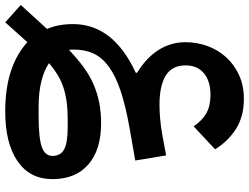

<svg xmlns="http://www.w3.org/2000/svg" viewBox="-168 -540 976 753"><g transform="rotate(90 320.5 -164.0)"><path d="M-36 243 58 140Q39 96 39 38Q39 -40 86 -101.5Q133 -163 230 -208V-213Q170 -250 140 -298Q110 -346 110 -403Q110 -449 125.5 -490.5Q141 -532 170 -563.5Q199 -595 240 -613.5Q281 -632 332 -632Q401 -632 450 -601Q499 -570 530 -519L440 -435Q417 -469 388 -485Q359 -501 317 -501Q263 -501 232 -475.5Q201 -450 201 -403Q201 -350 241 -325.5Q281 -301 355 -301Q381 -301 410 -303.5Q439 -306 473 -312L554 -327L574 -206L443 -183Q359 -168 301 -148.5Q243 -129 207 -103Q171 -77 155 -43.5Q139 -10 139 34Q139 39 139 44Q139 49 140 54Q175 21 207.5 -3Q240 -27 274.5 -42Q309 -57 346.5 -64.5Q384 -72 428 -72Q532 -72 589.5 -22Q647 28 647 119Q647 207 577 255.5Q507 304 381 304Q291 304 223 281.5Q155 259 110 217L32 304ZM413 59Q375 59 345 63Q315 67 288.5 75.5Q262 84 239 98Q216 112 192 132Q221 152 264 162.5Q307 173 362 173H401Q486 173 521 160.5Q556 148 556 119Q556 87 530.5 73Q505 59 443 59Z"/></g></svg>

Font: IBM Plex Sans Arabic SmBld
Style: Regular
Weight: 600
Designer: Mike Abbink, Paul van der Laan, Pieter van Rosmalen, Wael Morcos, Khajak Apelian
Foundry: Bold Monday
Version: Version 1.005